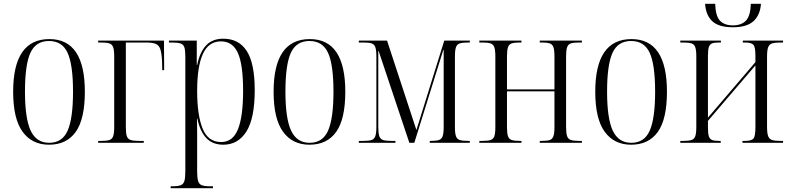

<svg xmlns="http://www.w3.org/2000/svg" viewBox="-20 -749 4148 1007"><path d="M237 10Q148 10 98.5 -58Q49 -126 49 -268Q49 -544 239 -544Q425 -544 425 -268Q425 -124 377 -57Q329 10 237 10ZM238 0Q307 0 335 -64.5Q363 -129 363 -268Q363 -410 334.5 -472Q306 -534 237 -534Q168 -534 139.5 -472Q111 -410 111 -268Q111 -127 141 -63.5Q171 0 238 0Z M495 0V-10H511Q539 -10 553.5 -14.5Q568 -19 573.5 -34.5Q579 -50 579 -82V-453Q579 -486 573.5 -501.5Q568 -517 553 -521.5Q538 -526 511 -526H495V-536H840L841 -381H831L830 -427Q828 -469 821 -490.5Q814 -512 796.5 -519Q779 -526 747 -526H640V-82Q640 -49 645.5 -34Q651 -19 666 -14.5Q681 -10 709 -10H734V0Z M875 238V228H884Q913 228 927.5 222.5Q942 217 947 200.5Q952 184 952 151V-453Q952 -485 947 -500.5Q942 -516 927 -521Q912 -526 882 -526H866V-536H1012V-408H1014Q1028 -476 1061 -511Q1094 -546 1151 -546Q1233 -546 1274.5 -481Q1316 -416 1316 -276Q1316 -129 1272.5 -59.5Q1229 10 1151 10Q1095 10 1062 -25Q1029 -60 1015 -127H1013Q1014 -95 1014 -61Q1014 -27 1014 10V150Q1014 183 1019 200Q1024 217 1038.5 222.5Q1053 228 1081 228H1097V238ZM1140 -4Q1201 -4 1228 -71Q1255 -138 1255 -272Q1255 -411 1227.5 -471.5Q1200 -532 1139 -532Q1074 -532 1044 -466Q1014 -400 1014 -272Q1014 -146 1042.5 -75Q1071 -4 1140 -4Z M1603 10Q1514 10 1464.5 -58Q1415 -126 1415 -268Q1415 -544 1605 -544Q1791 -544 1791 -268Q1791 -124 1743 -57Q1695 10 1603 10ZM1604 0Q1673 0 1701 -64.5Q1729 -129 1729 -268Q1729 -410 1700.5 -472Q1672 -534 1603 -534Q1534 -534 1505.5 -472Q1477 -410 1477 -268Q1477 -127 1507 -63.5Q1537 0 1604 0Z M1862 0V-10H1886Q1914 -10 1928.5 -14.5Q1943 -19 1948.5 -35Q1954 -51 1954 -84V-453Q1954 -486 1948.5 -501.5Q1943 -517 1928.5 -521.5Q1914 -526 1888 -526H1862V-536H2010L2164 -67L2310 -536H2444V-526H2434Q2407 -526 2392 -521.5Q2377 -517 2371.5 -501.5Q2366 -486 2366 -453V-82Q2366 -50 2371.5 -34.5Q2377 -19 2392 -14.5Q2407 -10 2435 -10H2444V0H2234V-10H2240Q2267 -10 2281.5 -14.5Q2296 -19 2301.5 -34.5Q2307 -50 2307 -82V-487H2305L2153 0H2127L1966 -481H1964V-83Q1964 -50 1969.5 -34.5Q1975 -19 1989.5 -14.5Q2004 -10 2032 -10H2054V0Z M2494 0V-10H2510Q2538 -10 2552.5 -14.5Q2567 -19 2572.5 -34Q2578 -49 2578 -82V-453Q2578 -486 2572.5 -501.5Q2567 -517 2552.5 -521.5Q2538 -526 2511 -526H2494V-536H2715V-526H2704Q2678 -526 2664 -521.5Q2650 -517 2644.5 -501.5Q2639 -486 2639 -454V-280H2888V-453Q2888 -486 2882.5 -501.5Q2877 -517 2863 -521.5Q2849 -526 2822 -526H2811V-536H3032V-526H3016Q2989 -526 2974.5 -521.5Q2960 -517 2954.5 -501.5Q2949 -486 2949 -454V-82Q2949 -50 2954.5 -34.5Q2960 -19 2975 -14.5Q2990 -10 3018 -10H3032V0H2811V-10H2821Q2849 -10 2863 -14.5Q2877 -19 2882.5 -34.5Q2888 -50 2888 -82V-270H2639V-82Q2639 -49 2644.5 -34Q2650 -19 2664.5 -14.5Q2679 -10 2707 -10H2715V0Z M3290 10Q3201 10 3151.5 -58Q3102 -126 3102 -268Q3102 -544 3292 -544Q3478 -544 3478 -268Q3478 -124 3430 -57Q3382 10 3290 10ZM3291 0Q3360 0 3388 -64.5Q3416 -129 3416 -268Q3416 -410 3387.5 -472Q3359 -534 3290 -534Q3221 -534 3192.5 -472Q3164 -410 3164 -268Q3164 -127 3194 -63.5Q3224 0 3291 0Z M3824 -606Q3750 -606 3716 -637.5Q3682 -669 3678 -729H3731Q3733 -665 3756 -640.5Q3779 -616 3824 -616Q3869 -616 3892.5 -641Q3916 -666 3918 -729H3971Q3967 -670 3932 -638Q3897 -606 3824 -606ZM3548 0V-10H3564Q3591 -10 3606 -14.5Q3621 -19 3626.5 -34.5Q3632 -50 3632 -83V-453Q3632 -486 3626.5 -501.5Q3621 -517 3606.5 -521.5Q3592 -526 3565 -526H3548V-536H3761V-526H3750Q3727 -526 3715 -521.5Q3703 -517 3698 -502.5Q3693 -488 3693 -456V-132L3942 -423V-457Q3942 -503 3931 -514.5Q3920 -526 3888 -526H3876V-536H4087V-526H4073Q4045 -526 4030 -521.5Q4015 -517 4009 -501.5Q4003 -486 4003 -453V-83Q4003 -50 4009 -34.5Q4015 -19 4030 -14.5Q4045 -10 4073 -10H4087V0H3874V-10H3888Q3920 -10 3931 -21.5Q3942 -33 3942 -81V-406L3693 -115V-80Q3693 -48 3698 -33.5Q3703 -19 3715.5 -14.5Q3728 -10 3750 -10H3760V0Z"/></svg>

Font: Noto Serif Display Condensed Light
Style: Regular
Weight: 300
Width: 3
Designer: Monotype Design Team
Foundry: Monotype Imaging Inc.
Version: Version 2.009